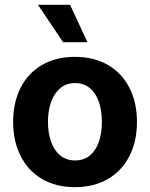

<svg xmlns="http://www.w3.org/2000/svg" viewBox="-20 -776 630 807"><path d="M35.2 -263.7Q35.2 -345.2 66.7 -407.2Q98.1 -469.2 157 -503.2Q215.8 -537.1 294.9 -537.1Q374 -537.1 433.1 -503.2Q492.2 -469.2 523.9 -407.2Q555.7 -345.2 555.7 -263.7Q555.7 -182.1 523.9 -119.9Q492.2 -57.6 433.1 -23.4Q374 10.7 294.9 10.7Q215.8 10.7 157.2 -23.4Q98.6 -57.6 66.9 -119.9Q35.2 -182.1 35.2 -263.7ZM408.2 -263.7Q408.2 -311 395.5 -347.9Q382.8 -384.8 357.4 -405.8Q332 -426.8 295.9 -426.8Q259.3 -426.8 233.6 -405.8Q208 -384.8 194.8 -347.9Q181.6 -311 181.6 -263.7Q181.6 -216.8 194.8 -179.9Q208 -143.1 233.6 -122.3Q259.3 -101.6 295.9 -101.6Q332 -101.6 357.4 -122.3Q382.8 -143.1 395.5 -179.7Q408.2 -216.3 408.2 -263.7ZM139.6 -755.9H274.4L347.7 -598.6H245.1Z"/></svg>

Font: WEMIX Pretendard
Style: Bold
Weight: 700
Designer: Base glyphs from Inter by Rasmus Andersson; Hangeul glyphs from Noto Sans CJK(Source Han Sans) by Jang Soo-young and Kan
Foundry: Kil Hyung-jin
Version: Version 1.000